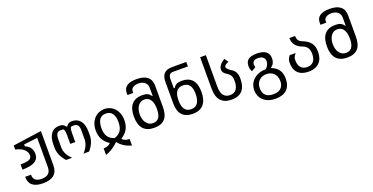

<svg xmlns="http://www.w3.org/2000/svg" viewBox="-28 -1683 5474 2814"><g transform="rotate(-20 2709.0 -276.0)"><path d="M296.4 206.5Q187.5 206.5 132.8 162.1Q78.1 117.7 77.6 27.3H168.9Q168 138.2 297.4 138.2Q368.2 138.2 403.8 105.7Q439.5 73.2 439.5 7.8V-449.2L227.1 -423.8V-394.5Q280.8 -373.5 307.9 -333Q335 -292.5 335 -239.3Q335 -161.6 272.7 -123.5Q210.4 -85.4 77.6 -85V-166.5Q126.5 -166.5 160.2 -170.9Q193.8 -175.3 214.4 -185.1Q234.9 -194.8 243.9 -210Q252.9 -225.1 252.9 -246.6Q252.9 -271.5 241.7 -295.2Q230.5 -318.8 208.3 -339.1Q186 -359.4 153.3 -374.5Q120.6 -389.6 77.6 -397.9V-461.4L524.9 -524.4V8.8Q524.9 206.5 296.4 206.5Z M726.1 0Q628.9 -109.4 628.9 -225.1V-274.9Q628.9 -332.5 640.9 -375.7Q652.8 -418.9 675.5 -447.8Q698.2 -476.6 730.7 -491Q763.2 -505.4 804.2 -505.4Q821.8 -505.4 835 -502.7Q848.1 -500 859.1 -493.9Q870.1 -487.8 880.1 -478Q890.1 -468.3 900.4 -454.6H908.7Q919.4 -469.7 929.4 -479.7Q939.5 -489.7 950 -495.4Q960.4 -501 972.4 -503.2Q984.4 -505.4 999 -505.4Q1040.5 -505.4 1073.5 -491Q1106.4 -476.6 1129.6 -447.8Q1152.8 -418.9 1165 -375.5Q1177.2 -332 1177.2 -273.9V-221.7Q1177.2 -106.4 1085.4 0H998Q1085.4 -94.2 1085.4 -194.8V-332Q1085.4 -437 1010.7 -436.5H974.1Q942.9 -436.5 942.9 -335.4V-200.2H864.7V-335.4Q864.7 -436.5 832.5 -436.5H794.9Q722.7 -436.5 722.7 -325.2V-198.2Q722.7 -144.5 746.8 -95.9Q771 -47.4 820.8 0H726.1Z M1302.2 29.3Q1375 29.3 1414.1 -14.2Q1282.2 -96.7 1282.2 -254.4Q1282.2 -317.4 1301.5 -365.5Q1320.8 -413.6 1352.5 -445.8Q1384.3 -478 1424.6 -494.4Q1464.8 -510.7 1506.8 -510.7Q1548.3 -510.7 1588.4 -494.6Q1628.4 -478.5 1659.9 -446.3Q1691.4 -414.1 1710.4 -366.5Q1729.5 -318.8 1729.5 -255.9Q1729.5 -175.3 1695.8 -116Q1662.1 -56.6 1592.3 -14.2Q1636.7 31.7 1707 29.3V131.3Q1578.1 97.7 1504.9 2.9Q1411.1 96.7 1302.2 131.3ZM1504.9 -57.6Q1540 -68.8 1565.2 -86.4Q1590.3 -104 1606.4 -128.7Q1622.6 -153.3 1630.4 -185.5Q1638.2 -217.8 1638.2 -258.8Q1638.2 -346.7 1604.7 -393.6Q1571.3 -440.4 1504.4 -440.4Q1438 -440.4 1405.3 -393.8Q1372.6 -347.2 1372.6 -260.3Q1372.6 -219.7 1379.9 -187.3Q1387.2 -154.8 1403.3 -129.9Q1419.4 -105 1444.6 -87.2Q1469.7 -69.3 1504.9 -57.6Z M2106.9 0Q1992.7 0 1935.1 -63.7Q1877.4 -127.4 1877.4 -256.3Q1877.4 -383.3 1933.8 -447Q1990.2 -510.7 2098.1 -510.7Q2149.4 -510.7 2181.2 -496.1Q2212.9 -481.4 2230.5 -449.7H2240.2V-575.7Q2240.2 -606 2228.3 -627.9Q2216.3 -649.9 2197 -664.1Q2177.7 -678.2 2153.3 -684.8Q2128.9 -691.4 2104 -691.4Q2082 -691.4 2061 -686.3Q2040 -681.2 2023.9 -671.6Q2007.8 -662.1 1998 -648.2Q1988.3 -634.3 1988.3 -616.7V-586.4H1897V-616.7Q1897 -760.3 2099.6 -760.3Q2325.7 -760.3 2325.7 -575.7V-241.7Q2325.7 -120.1 2271.2 -60.1Q2216.8 0 2106.9 0ZM2112.8 -70.8Q2171.9 -70.8 2202.9 -114Q2233.9 -157.2 2233.9 -247.1Q2233.9 -342.8 2200.2 -391.6Q2166.5 -440.4 2105.5 -440.4Q2070.3 -440.4 2044.4 -424.8Q2018.6 -409.2 2002 -383.3Q1985.4 -357.4 1977.3 -324.5Q1969.2 -291.5 1969.2 -257.3Q1969.2 -222.2 1977.5 -188.7Q1985.8 -155.3 2003.4 -129.2Q2021 -103 2048.1 -86.9Q2075.2 -70.8 2112.8 -70.8Z M2704.6 0Q2596.7 0 2541.3 -59.8Q2485.8 -119.6 2485.8 -239.3V-578.1Q2484.9 -747.6 2647.9 -747.6H2873.5V-677.7H2638.2Q2569.3 -677.7 2569.3 -591.8V-448.2H2586.4Q2603.5 -480.5 2632.8 -495.6Q2662.1 -510.7 2714.4 -510.7Q2821.3 -510.7 2877 -448.7Q2932.6 -386.7 2932.6 -259.3Q2932.6 -132.8 2876 -66.4Q2819.3 0 2704.6 0ZM2705.6 -71.3Q2774.4 -71.3 2808.3 -119.4Q2842.3 -167.5 2842.3 -260.7Q2842.3 -352.1 2808.8 -396.7Q2775.4 -441.4 2708.5 -441.4Q2640.1 -441.4 2606.7 -396Q2573.2 -350.6 2573.2 -256.8Q2573.2 -71.3 2705.6 -71.3Z M3312 0Q3201.7 0 3144.8 -63Q3087.9 -126 3087.9 -251.5V-742.7H3176.8V-251.5Q3176.8 -160.6 3211.2 -115.7Q3245.6 -70.8 3312 -70.8Q3378.9 -70.8 3411.6 -115.7Q3444.3 -160.6 3444.3 -242.2Q3444.3 -267.1 3441.2 -286.4Q3438 -305.7 3430.2 -321.8Q3422.4 -337.9 3409.9 -351.1Q3397.5 -364.3 3378.4 -376.5Q3366.7 -384.3 3354.7 -392.6Q3342.8 -400.9 3333.3 -411.6Q3323.7 -422.4 3317.9 -435.8Q3312 -449.2 3312 -466.8Q3312 -502.4 3337.9 -536.1Q3363.8 -569.8 3412.6 -599.1L3455.1 -538.6Q3417.5 -523.9 3401.6 -509.8Q3385.7 -495.6 3385.7 -481.4Q3385.7 -470.7 3392.8 -460.2Q3399.9 -449.7 3410.9 -439.9Q3421.9 -430.2 3435.1 -420.9Q3448.2 -411.6 3460.4 -403.8Q3481.4 -390.1 3495.6 -374.3Q3509.8 -358.4 3518.6 -338.9Q3527.3 -319.3 3531.2 -295.7Q3535.2 -272 3535.2 -242.2Q3535.2 -125.5 3479.7 -62.7Q3424.3 0 3312 0Z M3923.8 207.5Q3856.9 207.5 3808.3 188.5Q3759.8 169.4 3728.3 137.9Q3696.8 106.4 3681.6 66.7Q3666.5 26.9 3666.5 -15.1Q3666.5 -58.1 3682.4 -99.6Q3698.2 -141.1 3731 -173.8Q3763.7 -206.5 3813.2 -227.1Q3862.8 -247.6 3930.2 -248.5Q3942.4 -257.8 3952.1 -270.3Q3961.9 -282.7 3969 -296.6Q3976.1 -310.5 3980 -325.7Q3983.9 -340.8 3983.9 -355.5Q3983.9 -372.6 3978.3 -387.9Q3972.7 -403.3 3960 -415Q3947.3 -426.8 3927.2 -433.8Q3907.2 -440.9 3877.9 -440.9Q3835 -440.9 3813 -424.1Q3791 -407.2 3791 -372.1Q3791 -351.6 3798.3 -329.6L3731.4 -289.6Q3720.2 -308.1 3714.6 -330.8Q3709 -353.5 3709 -378.4Q3709 -445.3 3751 -477.8Q3793 -510.3 3882.8 -510.3Q3977.1 -510.3 4024.9 -474.9Q4072.8 -439.5 4072.8 -367.2Q4072.8 -327.6 4058.1 -297.1Q4043.5 -266.6 4013.2 -246.1V-236.3Q4086.9 -209 4123.3 -156.2Q4159.7 -103.5 4159.7 -19.5Q4159.7 37.1 4143.6 79.6Q4127.4 122.1 4097.2 150.6Q4066.9 179.2 4023.2 193.4Q3979.5 207.5 3923.8 207.5ZM3913.1 134.8Q3992.7 134.8 4032.7 95.7Q4072.8 56.6 4072.8 -14.2Q4072.8 -57.6 4059.1 -88.6Q4045.4 -119.6 4022.9 -139.6Q4000.5 -159.7 3971.9 -169.2Q3943.4 -178.7 3913.6 -178.7Q3883.8 -178.7 3855 -169.2Q3826.2 -159.7 3803.7 -139.6Q3781.2 -119.6 3767.3 -88.4Q3753.4 -57.1 3753.4 -13.7Q3753.4 56.6 3793.2 95.7Q3833 134.8 3913.1 134.8Z M4511.7 0Q4457 0 4416 -14.6Q4375 -29.3 4347.4 -56.9Q4319.8 -84.5 4306.2 -124Q4292.5 -163.6 4292.5 -213.9Q4292.5 -229 4293.9 -242.2Q4295.4 -255.4 4299.8 -268.1Q4304.2 -280.8 4311.8 -293.7Q4319.3 -306.6 4331.5 -322.3H4424.3Q4411.6 -307.1 4403.8 -295.2Q4396 -283.2 4391.1 -271.7Q4386.2 -260.3 4384.5 -248Q4382.8 -235.8 4382.8 -221.2Q4382.8 -186.5 4391.1 -158.9Q4399.4 -131.3 4416 -111.6Q4432.6 -91.8 4457.5 -81.3Q4482.4 -70.8 4515.6 -70.8Q4582 -70.8 4615.2 -112.1Q4648.4 -153.3 4648.4 -227.5Q4648.4 -284.2 4627.2 -319.6Q4606 -355 4556.2 -375Q4413.1 -424.8 4412.6 -559.6H4501Q4502 -481 4563 -456.1Q4610.4 -438 4644 -416.5Q4677.7 -395 4698.7 -367.4Q4719.7 -339.8 4729.5 -305.9Q4739.3 -272 4739.3 -229Q4739.3 -175.8 4725.1 -133.3Q4710.9 -90.8 4682.4 -61.3Q4653.8 -31.7 4611.3 -15.9Q4568.8 0 4511.7 0Z M5117.2 0Q5002.9 0 4945.3 -63.7Q4887.7 -127.4 4887.7 -256.3Q4887.7 -383.3 4944.1 -447Q5000.5 -510.7 5108.4 -510.7Q5159.7 -510.7 5191.4 -496.1Q5223.1 -481.4 5240.7 -449.7H5250.5V-575.7Q5250.5 -606 5238.5 -627.9Q5226.6 -649.9 5207.3 -664.1Q5188 -678.2 5163.6 -684.8Q5139.2 -691.4 5114.3 -691.4Q5092.3 -691.4 5071.3 -686.3Q5050.3 -681.2 5034.2 -671.6Q5018.1 -662.1 5008.3 -648.2Q4998.5 -634.3 4998.5 -616.7V-586.4H4907.2V-616.7Q4907.2 -760.3 5109.9 -760.3Q5335.9 -760.3 5335.9 -575.7V-241.7Q5335.9 -120.1 5281.5 -60.1Q5227.1 0 5117.2 0ZM5123 -70.8Q5182.1 -70.8 5213.1 -114Q5244.1 -157.2 5244.1 -247.1Q5244.1 -342.8 5210.4 -391.6Q5176.8 -440.4 5115.7 -440.4Q5080.6 -440.4 5054.7 -424.8Q5028.8 -409.2 5012.2 -383.3Q4995.6 -357.4 4987.5 -324.5Q4979.5 -291.5 4979.5 -257.3Q4979.5 -222.2 4987.8 -188.7Q4996.1 -155.3 5013.7 -129.2Q5031.2 -103 5058.3 -86.9Q5085.4 -70.8 5123 -70.8Z"/></g></svg>

Font: Hack
Style: Regular
Weight: 400
Monospace: yes
Designer: Christopher Simpkins
Foundry: Christopher Simpkins
Version: Version 2.019; ttfautohint (v1.4.1) -l 4 -r 80 -G 350 -x 0 -